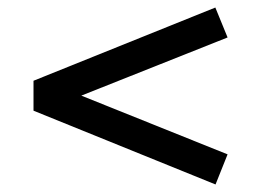

<svg xmlns="http://www.w3.org/2000/svg" viewBox="-20 -581 688 510"><path d="M552.5 -91 69 -287V-366.5L552 -561L584.5 -481.5L196 -327L584.5 -171Z"/></svg>

Font: Geologica Roman
Style: Regular
Weight: 400
Designer: Sindre Bremnes, Frode Helland
Foundry: Monokrom Skriftforlag AS
Version: Version 1.010;gftools[0.9.28]